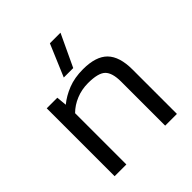

<svg xmlns="http://www.w3.org/2000/svg" viewBox="-189 -819 948 948"><g transform="rotate(-45 285.0 -345.0)"><path d="M237 -522 308 -690H382L303 -522ZM70 0V-474H144L149 -420Q183 -448 228.5 -466Q274 -484 333 -484Q423 -484 464 -442Q505 -400 505 -310V0H423V-307Q423 -369 398 -393.5Q373 -418 302 -418Q258 -418 219 -402Q180 -386 152 -358V0Z"/></g></svg>

Font: Kanit Light
Style: Regular
Weight: 300
Designer: Katatrad Team
Foundry: CadsonDemak
Version: Version 2.000; ttfautohint (v1.8.3)